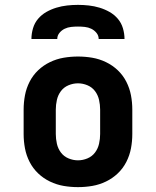

<svg xmlns="http://www.w3.org/2000/svg" viewBox="-20 -760 640 788"><path d="M300 8Q270 8 241 3Q212 -2 185 -15Q158 -28 136.5 -48.5Q115 -69 101.5 -95.5Q88 -122 82.5 -151Q77 -180 77 -210V-310Q77 -340 82.5 -369Q88 -398 101.5 -424.5Q115 -451 136.5 -471.5Q158 -492 185 -505Q212 -518 241 -523Q270 -528 300 -528Q330 -528 359 -523Q388 -518 415 -505Q442 -492 463.5 -471.5Q485 -451 498.5 -424.5Q512 -398 517.5 -369Q523 -340 523 -310V-210Q523 -180 517.5 -151Q512 -122 498.5 -95.5Q485 -69 463.5 -48.5Q442 -28 415 -15Q388 -2 359 3Q330 8 300 8ZM300 -102Q320 -102 339 -110Q358 -118 370 -134Q382 -150 386.5 -170Q391 -190 391 -210V-310Q391 -330 386.5 -350Q382 -370 370 -386Q358 -402 339 -410Q320 -418 300 -418Q280 -418 261 -410Q242 -402 230 -386Q218 -370 213.5 -350Q209 -330 209 -310V-210Q209 -190 213.5 -170Q218 -150 230 -134Q242 -118 261 -110Q280 -102 300 -102ZM109 -600Q109 -622 115.5 -644Q122 -666 136.5 -683Q151 -700 170.5 -711Q190 -722 211.5 -728.5Q233 -735 255.5 -737.5Q278 -740 300 -740Q322 -740 344.5 -737.5Q367 -735 388.5 -728.5Q410 -722 429.5 -711Q449 -700 463.5 -683Q478 -666 484.5 -644Q491 -622 491 -600H385Q385 -614 376 -625Q367 -636 354.5 -642Q342 -648 328 -649.5Q314 -651 300 -651Q286 -651 272 -649.5Q258 -648 245.5 -642Q233 -636 224 -625Q215 -614 215 -600Z"/></svg>

Font: Iosevka HT Extrabold Extended
Style: Regular
Weight: 800
Width: 7
Monospace: yes
Designer: Belleve Invis
Foundry: Belleve Invis
Version: Version 32.3.0; ttfautohint (v1.8.4)